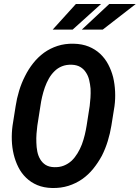

<svg xmlns="http://www.w3.org/2000/svg" viewBox="-20 -942 707 972"><path d="M543.9 -306.2 559.6 -404.3Q564.5 -440.9 562.7 -478.5Q561 -516.1 552.7 -551.3Q543.9 -585.4 527.8 -616Q511.7 -646.5 486.8 -669.9Q461.9 -692.9 429 -706.3Q396 -719.7 353 -720.7Q308.6 -721.7 271.2 -709.5Q233.9 -697.3 203.1 -675.3Q172.4 -652.8 148.2 -622.3Q124 -591.8 106.4 -556.2Q88.4 -521 76.7 -482.2Q64.9 -443.4 59.1 -404.3L43.5 -305.7Q38.6 -269.5 39.8 -232.4Q41 -195.3 49.3 -160.6Q57.6 -126 73 -95.5Q88.4 -64.9 112.3 -42Q136.2 -18.6 168.9 -4.9Q201.7 8.8 244.1 9.8Q288.6 10.7 326.4 -1.2Q364.3 -13.2 396 -35.2Q427.2 -57.1 451.9 -87.6Q476.6 -118.2 495.6 -153.3Q513.7 -189 525.6 -228Q537.6 -267.1 543.9 -306.2ZM434.1 -405.8 418.5 -305.7Q415 -283.7 409.2 -259.3Q403.3 -234.9 394.5 -210.9Q385.3 -187 372.3 -165.8Q359.4 -144.5 342.8 -128.4Q325.2 -112.3 303.2 -103.5Q281.2 -94.7 253.9 -95.7Q227.5 -96.7 210.7 -107.4Q193.8 -118.2 183.6 -135.7Q173.3 -152.8 168.9 -174.8Q164.6 -196.8 164.1 -219.7Q163.1 -242.7 164.8 -264.9Q166.5 -287.1 168.9 -305.2L184.6 -405.3Q187.5 -427.2 193.1 -451.4Q198.7 -475.6 207 -499.5Q215.3 -522.9 227.3 -544.2Q239.3 -565.4 255.9 -581.5Q272 -597.7 293.7 -606.4Q315.4 -615.2 343.3 -614.3Q369.1 -613.3 386.7 -602.8Q404.3 -592.3 415 -575.2Q426.3 -558.6 431.4 -537.1Q436.5 -515.6 438.5 -493.2Q439.5 -469.7 438 -447.3Q436.5 -424.8 434.1 -405.8ZM533.2 -921.9 394 -792H500L667.5 -921.9ZM364.3 -921.9 246.6 -792H347.7L491.7 -921.9Z"/></svg>

Font: Roboto Mono SemiBold
Style: Italic
Weight: 600
Italic angle: -10°
Monospace: yes
Designer: Google
Version: Version 3.000